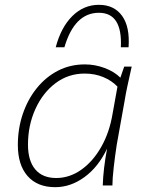

<svg xmlns="http://www.w3.org/2000/svg" viewBox="-20 -769 599 796"><path d="M209 7Q135 7 94.5 -39Q54 -85 54 -168Q54 -236 74.5 -296.5Q95 -357 132.5 -403.5Q170 -450 220.5 -476Q271 -502 332 -502Q374 -502 414 -487Q454 -472 479 -447L495 -493H526Q516 -448 508.5 -413.5Q501 -379 497 -353L464 -169Q457 -124 451.5 -75.5Q446 -27 446 0H406Q408 -68 424 -153Q388 -77 330.5 -35Q273 7 209 7ZM213 -31Q268 -31 316.5 -65Q365 -99 399.5 -159.5Q434 -220 447 -299L467 -410Q443 -435 408 -449.5Q373 -464 331 -464Q263 -464 210 -424Q157 -384 126.5 -316.5Q96 -249 96 -169Q96 -103 126 -67Q156 -31 213 -31ZM481 -573Q488 -716 390 -716Q289 -716 247 -573H211Q233 -656 280 -702.5Q327 -749 390 -749Q453 -749 486 -703.5Q519 -658 513 -573Z"/></svg>

Font: Livvic ExtraLight
Style: Italic
Weight: 275
Italic angle: -10°
Designer: Jacques Le Bailly, Baron von Fonthausen
Version: Version 1.001; ttfautohint (v1.8.2)